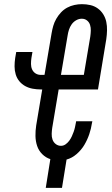

<svg xmlns="http://www.w3.org/2000/svg" viewBox="-20 -763 540 923"><path d="M200 140 222 2Q200 -5 183 -22Q166 -39 158.5 -61.5Q151 -84 150.5 -109Q150 -134 154 -160L183 -333H177Q157 -333 137.5 -336.5Q118 -340 101.5 -349Q85 -358 73 -372.5Q61 -387 55.5 -405.5Q50 -424 50 -444Q50 -464 53 -484L58 -513H136L131 -484Q129 -470 129 -455.5Q129 -441 134.5 -429Q140 -417 151 -410Q162 -403 176 -403H194L228 -603Q231 -621 236 -638.5Q241 -656 250.5 -672.5Q260 -689 273 -703Q286 -717 302.5 -726Q319 -735 337.5 -739Q356 -743 374 -743Q395 -743 414.5 -738.5Q434 -734 450 -722.5Q466 -711 476.5 -694Q487 -677 491 -657.5Q495 -638 494.5 -617Q494 -596 491 -575L451 -333H262L231 -148Q229 -134 228.5 -119.5Q228 -105 232.5 -92Q237 -79 248 -70.5Q259 -62 273 -62Q285 -62 295 -69Q305 -76 312.5 -86Q320 -96 325 -107Q330 -118 334 -129Q338 -140 340.5 -151.5Q343 -163 345 -174L346 -180H424L422 -171Q418 -144 409 -117.5Q400 -91 385.5 -66.5Q371 -42 348.5 -22.5Q326 -3 300 4L278 140ZM273 -403H383L414 -587Q416 -601 416.5 -615.5Q417 -630 413 -643Q409 -656 398.5 -664.5Q388 -673 373 -673Q359 -673 346 -665.5Q333 -658 324.5 -646Q316 -634 311.5 -620Q307 -606 305 -592Z"/></svg>

Font: Iosevka Term Oblique
Style: Regular
Weight: 400
Italic angle: -9°
Monospace: yes
Designer: Belleve Invis
Foundry: Belleve Invis
Version: Version 31.4.0